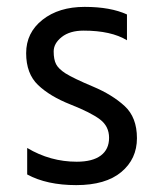

<svg xmlns="http://www.w3.org/2000/svg" viewBox="-20 -532 452 558"><path d="M59 -25V-102Q126 -62 203 -62Q249 -62 273 -80Q297 -98 297 -131.5Q297 -165 270.5 -185Q244 -205 184.5 -228.5Q125 -252 90.5 -285Q56 -318 56 -377.5Q56 -437 103.5 -474.5Q151 -512 226 -512Q301 -512 349 -490V-415Q303 -443 223 -443Q183 -443 159.5 -424.5Q136 -406 136 -382.5Q136 -359 143 -345.5Q150 -332 170 -319Q194 -304 250 -280.5Q306 -257 342 -224Q378 -191 378 -130.5Q378 -70 332.5 -32Q287 6 201.5 6Q116 6 59 -25Z"/></svg>

Font: Hind Mysuru
Style: Regular
Weight: 400
Designer: Manushi Parikh, Hitesh Malaviya
Foundry: Indian Type Foundry
Version: Version 0.703;PS 1.0;hotconv 1.0.86;makeotf.lib2.5.63406